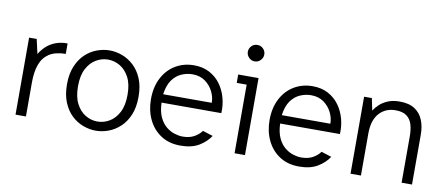

<svg xmlns="http://www.w3.org/2000/svg" viewBox="-65 -954 2829 1218"><g transform="rotate(10 1350.0 -345.0)"><path d="M74 0V-496H123L144 -403Q160 -430 184.5 -453Q209 -476 244 -489.5Q279 -503 321 -502V-435Q253 -434 214 -408Q175 -382 158 -334.5Q141 -287 141 -221V0Z M592 12Q552 12 511 -3Q470 -18 436.5 -49.5Q403 -81 382.5 -130Q362 -179 362 -247Q362 -314 382.5 -363Q403 -412 436.5 -443.5Q470 -475 511 -490Q552 -505 592 -505Q633 -505 673.5 -490Q714 -475 748 -443.5Q782 -412 802.5 -363Q823 -314 823 -247Q823 -179 802.5 -130Q782 -81 748 -49.5Q714 -18 673.5 -3Q633 12 592 12ZM592 -47Q633 -47 669.5 -68.5Q706 -90 729 -134Q752 -178 752 -247Q752 -316 729 -359.5Q706 -403 669.5 -424.5Q633 -446 592 -446Q552 -446 515.5 -424.5Q479 -403 456 -359.5Q433 -316 433 -247Q433 -178 456 -134Q479 -90 515.5 -68.5Q552 -47 592 -47Z M1138 12Q1064 12 1011.5 -22.5Q959 -57 931 -115.5Q903 -174 903 -246Q903 -325 933.5 -383.5Q964 -442 1017 -473.5Q1070 -505 1136 -505Q1193 -505 1236 -482Q1279 -459 1307 -420.5Q1335 -382 1348 -334Q1361 -286 1358 -236H973Q975 -180 992 -143.5Q1009 -107 1034.5 -86Q1060 -65 1088.5 -56Q1117 -47 1141 -47Q1185 -47 1215 -63.5Q1245 -80 1263 -105L1329 -84Q1303 -44 1256.5 -16Q1210 12 1138 12ZM974 -290H1287Q1287 -327 1269 -363Q1251 -399 1217.5 -423Q1184 -447 1136 -447Q1100 -447 1065.5 -432Q1031 -417 1006.5 -383Q982 -349 974 -290Z M1485 0V-442H1421V-496H1552V0ZM1509 -596Q1487 -596 1471.5 -612Q1456 -628 1456 -649Q1456 -671 1471.5 -686.5Q1487 -702 1509 -702Q1531 -702 1546.5 -686.5Q1562 -671 1562 -649Q1562 -628 1546.5 -612Q1531 -596 1509 -596Z M1902 12Q1828 12 1775.5 -22.5Q1723 -57 1695 -115.5Q1667 -174 1667 -246Q1667 -325 1697.5 -383.5Q1728 -442 1781 -473.5Q1834 -505 1900 -505Q1957 -505 2000 -482Q2043 -459 2071 -420.5Q2099 -382 2112 -334Q2125 -286 2122 -236H1737Q1739 -180 1756 -143.5Q1773 -107 1798.5 -86Q1824 -65 1852.5 -56Q1881 -47 1905 -47Q1949 -47 1979 -63.5Q2009 -80 2027 -105L2093 -84Q2067 -44 2020.5 -16Q1974 12 1902 12ZM1738 -290H2051Q2051 -327 2033 -363Q2015 -399 1981.5 -423Q1948 -447 1900 -447Q1864 -447 1829.5 -432Q1795 -417 1770.5 -383Q1746 -349 1738 -290Z M2232 0V-496H2282L2298 -418Q2311 -439 2332.5 -459Q2354 -479 2385.5 -492Q2417 -505 2460 -505Q2521 -505 2557.5 -481Q2594 -457 2611 -415.5Q2628 -374 2628 -321V0H2561V-301Q2561 -341 2551.5 -374Q2542 -407 2516.5 -426.5Q2491 -446 2444 -446Q2379 -446 2339 -401Q2299 -356 2299 -271V0Z"/></g></svg>

Font: Atkinson Hyperlegible Next Light
Style: Regular
Weight: 300
Designer: Elliott Scott, Megan Eiswerth, Linus Boman, Theodore Petrosky, Letters from Sweden
Foundry: Applied Design Works, Letters from Sweden
Version: Version 2.001